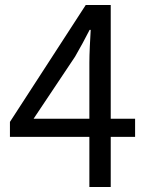

<svg xmlns="http://www.w3.org/2000/svg" viewBox="-20 -753 595 773"><path d="M339.8 0V-202.1H20V-262.2L325.2 -732.9H425.8V-274.9H523.9V-202.1H425.8V0ZM339.8 -274.9V-500Q339.8 -526.9 341.6 -566.2Q343.3 -605.5 345.2 -632.8H340.8Q327.6 -606.9 312.7 -579.3Q297.9 -551.8 282.2 -524.9L115.2 -274.9Z"/></svg>

Font: Source Han Sans CN
Style: Regular
Weight: 400
Designer: Ryoko NISHIZUKA  (kana, bopomofo & ideographs); Paul D. Hunt (Latin, Greek & Cyrillic); Sandoll Communications , Soo-you
Foundry: Adobe
Version: Version 2.004;hotconv 1.0.118;makeotfexe 2.5.65603